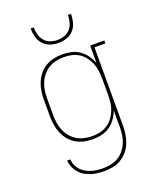

<svg xmlns="http://www.w3.org/2000/svg" viewBox="-172 -849 944 1161"><g transform="rotate(-20 300.0 -268.5)"><path d="M296 213Q274 213 252.5 210.5Q231 208 210 201.5Q189 195 170 183.5Q151 172 137 155.5Q123 139 114.5 118.5Q106 98 104 76H125Q126 96 134 114Q142 132 155 146Q168 160 185 169.5Q202 179 220.5 184.5Q239 190 258 192Q277 194 296 194Q321 194 346 188.5Q371 183 392.5 170Q414 157 430 137Q446 117 456 93.5Q466 70 469.5 45Q473 20 473 -5V-113Q463 -85 446 -61.5Q429 -38 405.5 -21.5Q382 -5 353.5 1.5Q325 8 296 8Q268 8 240.5 2Q213 -4 189 -18Q165 -32 147 -53.5Q129 -75 118 -101Q107 -127 102.5 -154.5Q98 -182 98 -210V-320Q98 -348 102.5 -375.5Q107 -403 118 -429Q129 -455 147 -476.5Q165 -498 189 -512Q213 -526 240.5 -532Q268 -538 296 -538Q325 -538 353.5 -531.5Q382 -525 405.5 -508.5Q429 -492 446 -468.5Q463 -445 473 -417V-530H564V-511H494V-5Q494 23 489.5 50.5Q485 78 474.5 104Q464 130 445.5 151.5Q427 173 403 187.5Q379 202 351.5 207.5Q324 213 296 213ZM299 -11Q324 -11 349 -16.5Q374 -22 395 -35.5Q416 -49 431.5 -69Q447 -89 456.5 -112Q466 -135 469.5 -160Q473 -185 473 -210V-320Q473 -345 469.5 -370Q466 -395 456.5 -418Q447 -441 431.5 -461Q416 -481 395 -494.5Q374 -508 349 -513.5Q324 -519 299 -519Q274 -519 248.5 -513.5Q223 -508 201.5 -495Q180 -482 163.5 -462.5Q147 -443 137 -419.5Q127 -396 123 -370.5Q119 -345 119 -320V-210Q119 -185 123 -159.5Q127 -134 137 -110.5Q147 -87 163.5 -67.5Q180 -48 201.5 -35Q223 -22 248.5 -16.5Q274 -11 299 -11ZM300 -610Q273 -610 246.5 -619Q220 -628 202 -648.5Q184 -669 177 -696Q170 -723 170 -750H190Q190 -727 196 -704Q202 -681 217 -663Q232 -645 254.5 -637Q277 -629 300 -629Q323 -629 345.5 -637Q368 -645 383 -663Q398 -681 404 -704Q410 -727 410 -750H430Q430 -723 423 -696Q416 -669 398 -648.5Q380 -628 353.5 -619Q327 -610 300 -610Z"/></g></svg>

Font: Iosevka Slab Thin Extended
Style: Regular
Weight: 100
Width: 7
Monospace: yes
Designer: Belleve Invis
Foundry: Belleve Invis
Version: Version 11.1.1; ttfautohint (v1.8.3)